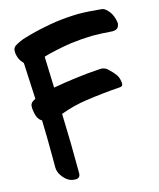

<svg xmlns="http://www.w3.org/2000/svg" viewBox="-123 -930 841 1017"><g transform="rotate(-15 297.0 -421.5)"><path d="M91.8 -43C102.5 -27.3 114.3 -15.6 128.9 -7.8C138.7 -2.9 150.4 0 163.1 0H168C182.6 -1 190.4 -10.7 190.4 -27.3C190.4 -135.7 188.5 -243.2 184.6 -351.6V-353.5C234.4 -372.1 282.2 -383.8 330.1 -390.6C391.6 -399.4 453.1 -406.2 514.6 -410.2C527.3 -410.2 533.2 -416 533.2 -427.7C533.2 -430.7 533.2 -433.6 532.2 -436.5C530.3 -453.1 525.4 -465.8 518.6 -475.6C509.8 -488.3 499 -500 485.4 -512.7C473.6 -525.4 460 -531.2 445.3 -531.2H441.4C390.6 -528.3 340.8 -523.4 292 -516.6C255.9 -511.7 218.8 -505.9 179.7 -499C177.7 -556.6 175.8 -613.3 173.8 -669.9C194.3 -675.8 207 -679.7 213.9 -680.7C233.4 -685.5 252.9 -689.5 272.5 -693.4C291 -697.3 310.5 -700.2 329.1 -703.1C367.2 -708 405.3 -710.9 443.4 -711.9C481.4 -711.9 518.6 -710 555.7 -707C563.5 -707 569.3 -708 574.2 -710C579.1 -711.9 583 -714.8 585.9 -717.8C588.9 -722.7 591.8 -727.5 592.8 -733.4C593.8 -736.3 593.8 -738.3 593.8 -741.2C593.8 -746.1 592.8 -750 591.8 -754.9C588.9 -771.5 583 -786.1 574.2 -800.8C568.4 -809.6 561.5 -817.4 553.7 -824.2C546.9 -830.1 539.1 -834 532.2 -835C485.4 -839.8 441.4 -842.8 401.4 -842.8C361.3 -841.8 320.3 -838.9 278.3 -833C257.8 -830.1 238.3 -826.2 217.8 -822.3C198.2 -818.4 178.7 -814.5 160.2 -809.6C139.6 -804.7 120.1 -798.8 99.6 -793C79.1 -787.1 60.5 -778.3 43 -767.6C35.2 -762.7 30.3 -754.9 28.3 -746.1V-737.3V-727.5C31.2 -710 36.1 -696.3 43 -685.5C44.9 -682.6 46.9 -679.7 49.8 -676.8C52.7 -672.9 55.7 -668.9 58.6 -666C62.5 -597.7 65.4 -531.2 68.4 -467.8L53.7 -459C45.9 -454.1 41 -446.3 39.1 -437.5V-428.7V-418.9C42 -394.5 46.9 -377 53.7 -366.2C55.7 -363.3 57.6 -360.4 60.5 -357.4C63.5 -354.5 67.4 -350.6 73.2 -347.7C75.2 -279.3 76.2 -210.9 76.2 -142.6V-90.8C76.2 -74.2 81.1 -57.6 91.8 -43Z"/></g></svg>

Font: ChillSide Comic
Style: Regular
Weight: 400
Designer: Koroletov, Abay Emes
Version: Version 1.000